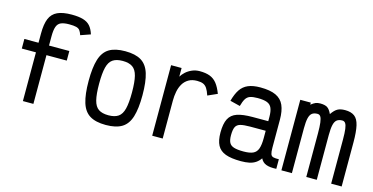

<svg xmlns="http://www.w3.org/2000/svg" viewBox="-81 -1213 3161 1625"><g transform="rotate(15 1500.0 -400.0)"><path d="M171 0V-591Q171 -674 191 -722.5Q211 -771 257.5 -792.5Q304 -814 382 -814Q443 -814 482 -802.5Q521 -791 544 -765Q567 -739 581 -694L495 -664Q486 -691 475.5 -704.5Q465 -718 444 -723.5Q423 -729 382 -729Q336 -729 310 -717.5Q284 -706 273.5 -676Q263 -646 263 -591V0ZM47 -427V-511H441V-427Z M900 14Q811 14 759.5 -17.5Q708 -49 686 -120.5Q664 -192 664 -309Q664 -427 686 -498Q708 -569 759.5 -600.5Q811 -632 900 -632Q989 -632 1040.5 -600.5Q1092 -569 1114 -498Q1136 -427 1136 -309Q1136 -192 1114 -120.5Q1092 -49 1040.5 -17.5Q989 14 900 14ZM900 -71Q955 -71 986.5 -92.5Q1018 -114 1031 -166Q1044 -218 1044 -309Q1044 -401 1031 -452.5Q1018 -504 986.5 -525.5Q955 -547 900 -547Q845 -547 813.5 -525.5Q782 -504 769 -452.5Q756 -401 756 -309Q756 -218 769 -166Q782 -114 813.5 -92.5Q845 -71 900 -71Z M1304 0V-618H1396V-542Q1409 -564 1431.5 -584.5Q1454 -605 1485 -618.5Q1516 -632 1552 -632Q1606 -632 1642 -618Q1678 -604 1703 -572.5Q1728 -541 1749 -486L1666 -449Q1653 -488 1639 -509Q1625 -530 1605 -538.5Q1585 -547 1552 -547Q1508 -547 1477.5 -529Q1447 -511 1429 -480.5Q1411 -450 1403.5 -411.5Q1396 -373 1396 -332V0Z M2084 14Q1999 14 1949 -4.5Q1899 -23 1877 -64.5Q1855 -106 1855 -176Q1855 -253 1877 -296Q1899 -339 1949 -356Q1999 -373 2084 -373H2221V-411Q2221 -459 2209 -487.5Q2197 -516 2167.5 -527.5Q2138 -539 2084 -539Q2042 -539 2018 -530.5Q1994 -522 1980 -499Q1966 -476 1955 -435L1867 -457Q1884 -520 1909.5 -558Q1935 -596 1977 -614Q2019 -632 2084 -632Q2170 -632 2220 -608.5Q2270 -585 2291.5 -536Q2313 -487 2313 -411V-166Q2313 -128 2319 -110.5Q2325 -93 2342 -88.5Q2359 -84 2391 -85V-1Q2334 2 2301.5 -10.5Q2269 -23 2253 -56Q2235 -30 2211.5 -14.5Q2188 1 2157 7.5Q2126 14 2084 14ZM2084 -71Q2138 -71 2167.5 -84.5Q2197 -98 2209 -131.5Q2221 -165 2221 -224V-289H2084Q2030 -289 2000 -281Q1970 -273 1958.5 -249Q1947 -225 1947 -176Q1947 -136 1958.5 -113Q1970 -90 2000 -80.5Q2030 -71 2084 -71Z M2436 0V-618H2528V-600Q2551 -618 2567.5 -625Q2584 -632 2608 -632Q2649 -632 2670.5 -618Q2692 -604 2709 -566Q2735 -604 2760 -618Q2785 -632 2826 -632Q2878 -632 2908.5 -609.5Q2939 -587 2951.5 -533Q2964 -479 2964 -387V0H2872V-387Q2872 -445 2867.5 -478.5Q2863 -512 2853 -526.5Q2843 -541 2826 -541Q2796 -541 2778.5 -527.5Q2761 -514 2753.5 -481.5Q2746 -449 2746 -393V0H2654V-381Q2654 -441 2649.5 -476Q2645 -511 2635.5 -526Q2626 -541 2608 -541Q2578 -541 2560.5 -527.5Q2543 -514 2535.5 -481.5Q2528 -449 2528 -393V0Z"/></g></svg>

Font: Victor Mono SemiBold
Style: Regular
Weight: 600
Monospace: yes
Designer: Rune Bjørnerås
Version: Version 1.561;gftools[0.9.30]